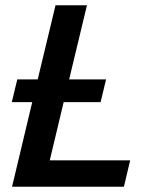

<svg xmlns="http://www.w3.org/2000/svg" viewBox="-20 -713 582 733"><path d="M26 0 103 -323H25L46 -410H124L192 -693H312L244 -410H385L364 -323H223L170 -101H477L453 0Z"/></svg>

Font: Ubuntu Sans SemiBold
Style: Italic
Weight: 600
Italic angle: -13.5°
Designer: Dalton Maag Ltd
Foundry: Dalton Maag Ltd
Version: Version 1.006